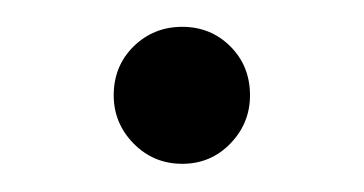

<svg xmlns="http://www.w3.org/2000/svg" viewBox="-20 -549 267 141"><path d="M113.8 -428.7Q92.8 -428.7 78.1 -443.6Q63.5 -458.5 63.5 -479Q63.5 -500.5 78.1 -514.9Q92.8 -529.3 113.8 -529.3Q134.8 -529.3 149.2 -514.9Q163.6 -500.5 163.6 -479Q163.6 -458.5 149.2 -443.6Q134.8 -428.7 113.8 -428.7Z"/></svg>

Font: Inter 28pt Light
Style: Regular
Weight: 300
Designer: Rasmus Andersson
Foundry: rsms
Version: Version 4.001;git-66647c0bb